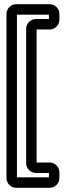

<svg xmlns="http://www.w3.org/2000/svg" viewBox="-20 -711 316 918"><path d="M152 116H214V137H61V-641H214V-620H152C126 -620 105 -599 105 -573V69C105 95 126 116 152 116ZM264 -617V-644C264 -670 243 -691 217 -691H58C32 -691 11 -670 11 -644V140C11 166 32 187 58 187H217C243 187 264 166 264 140V113C264 87 243 66 217 66H155V-570H217C243 -570 264 -591 264 -617Z"/></svg>

Font: DIN Rundschrift
Style: MittelKont
Weight: 400
Version: Version 1.027